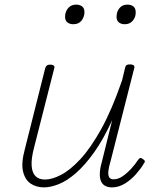

<svg xmlns="http://www.w3.org/2000/svg" viewBox="-20 -795 686 832"><path d="M171 17Q138 17 113.5 1Q89 -15 80 -51.5Q71 -88 88 -150L176 -500Q179 -508 183.5 -511.5Q188 -515 199 -515Q208 -515 213 -510.5Q218 -506 215 -499L128 -157Q115 -108 117 -77.5Q119 -47 133.5 -32Q148 -17 175 -17Q205 -17 244 -37Q283 -57 327.5 -104.5Q372 -152 418.5 -235.5Q465 -319 509 -447L522 -501Q524 -510 528.5 -513Q533 -516 544 -516Q553 -516 558.5 -512.5Q564 -509 562 -501L459 -96Q451 -70 449.5 -52.5Q448 -35 453.5 -26.5Q459 -18 472 -18Q492 -18 511 -31Q530 -44 548 -63.5Q566 -83 579 -103Q584 -110 588.5 -110.5Q593 -111 599 -106Q607 -101 607.5 -96Q608 -91 603 -86Q591 -65 569.5 -40.5Q548 -16 521 0.5Q494 17 465 17Q449 17 437 11Q425 5 418.5 -8Q412 -21 412.5 -42.5Q413 -64 421 -92L466 -274Q428 -191 388 -135Q348 -79 309 -45Q270 -11 234.5 3Q199 17 171 17ZM298 -690Q282 -690 272 -698Q262 -706 262 -722Q262 -744 275 -759.5Q288 -775 310 -775Q326 -775 336 -767Q346 -759 346 -743Q346 -722 333.5 -706Q321 -690 298 -690ZM521 -690Q505 -690 495 -698Q485 -706 485 -722Q485 -744 497.5 -759.5Q510 -775 532 -775Q548 -775 558 -767Q568 -759 568 -743Q569 -722 556 -706Q543 -690 521 -690Z"/></svg>

Font: Playwrite IS Thin
Style: Regular
Weight: 250
Designer: Veronika Burian, José Scaglione
Foundry: TypeTogether
Version: Version 1.002